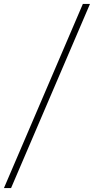

<svg xmlns="http://www.w3.org/2000/svg" viewBox="-102 -720 492 971"><path d="M353 -700 -46 231H-82L317 -700Z"/></svg>

Font: Redaction
Style: Regular
Weight: 400
Designer: Jeremy Mickel / Forest Young
Foundry: MCKL
Version: Version 2.001; Redaction